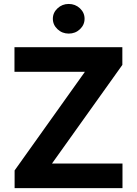

<svg xmlns="http://www.w3.org/2000/svg" viewBox="-20 -971 707 991"><path d="M55.4 0V-91.3L418.3 -600.5H54.7V-727.3H611.5V-636L248.2 -126.8H612.2V0ZM334.9 -797.6Q301.1 -797.6 277 -820.1Q252.8 -842.7 252.8 -874.3Q252.8 -905.5 277 -928.1Q301.1 -950.6 334.5 -950.6Q368.6 -950.6 392.6 -928.1Q416.5 -905.5 416.5 -874.3Q416.5 -842.7 392.6 -820.1Q368.6 -797.6 334.9 -797.6Z"/></svg>

Font: InterMG
Style: Bold
Weight: 700
Designer: Rasmus Andersson
Foundry: rsms
Version: Version 3.019;December 26, 2023;FontCreator 15.0.0.2955 64-b